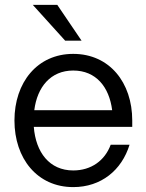

<svg xmlns="http://www.w3.org/2000/svg" viewBox="-20 -752 598 784"><path d="M279 12C393 12 477 -57 509 -161H432C408 -96 352 -56 279 -56C182 -56 126 -130 118 -234H520V-260C520 -415 427 -532 279 -532C132 -532 39 -415 39 -260C39 -105 132 12 279 12ZM114 -732 246 -586H313L214 -732ZM120 -302C132 -397 187 -464 279 -464C372 -464 426 -397 438 -302Z"/></svg>

Font: Aspekta 350
Style: Regular
Weight: 350
Designer: Ivo Dolenc
Version: Version 2.000